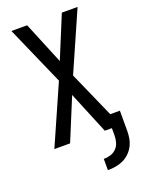

<svg xmlns="http://www.w3.org/2000/svg" viewBox="-174 -817 849 1123"><g transform="rotate(-20 250.0 -256.0)"><path d="M296 223V153Q318 153 339 146.5Q360 140 375 124.5Q390 109 396 88Q402 67 402 46V0H358L250 -262L142 0H44L206 -367L44 -735H142L250 -473L358 -735H456L294 -367L421 -80H481V46Q481 70 476.5 94Q472 118 460.5 139.5Q449 161 431 178Q413 195 391 205Q369 215 345 219Q321 223 296 223Z"/></g></svg>

Font: Iosevka Fixed Medium
Style: Regular
Weight: 500
Monospace: yes
Designer: Belleve Invis
Foundry: Belleve Invis
Version: Version 32.3.0